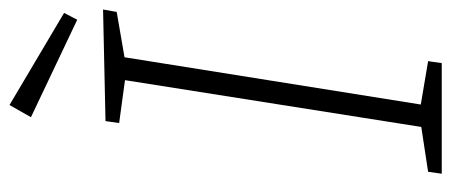

<svg xmlns="http://www.w3.org/2000/svg" viewBox="-286 -640 927 394"><g transform="rotate(-90 177.0 -443.5)"><path d="M354 -695 349 -667 256 -651 159 -43 248 -28 244 0H17L21 -28L113 -42L209 -650L121 -662L125 -690ZM347 -775 333 -748 133 -843 158 -887Z"/></g></svg>

Font: Bitter Pro Light
Style: Italic
Weight: 300
Italic angle: -9°
Designer: Sol Matas, and Bitter project Authors
Foundry: Sol Matas
Version: Version 1.010